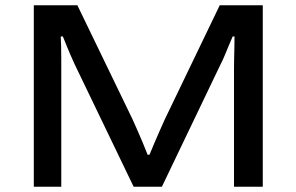

<svg xmlns="http://www.w3.org/2000/svg" viewBox="-20 -707 1122 727"><path d="M108 0V-687H273L481 -257Q488 -242 498.5 -218Q509 -194 520 -168Q531 -142 539 -121H546Q554 -140 564 -164Q574 -188 585 -212.5Q596 -237 604 -255L812 -687H975V0H866V-442Q866 -460 866.5 -483Q867 -506 867.5 -529Q868 -552 868 -569H861Q855 -555 847 -536Q839 -517 831 -497.5Q823 -478 815 -463L593 0H486L263 -463Q254 -482 245.5 -502Q237 -522 230 -539.5Q223 -557 218 -569H210Q211 -553 211.5 -531Q212 -509 212 -485.5Q212 -462 212 -442V0Z"/></svg>

Font: Archivo Expanded
Style: Regular
Weight: 400
Width: 7
Designer: Hector Gatti
Foundry: Omnibus-Type
Version: Version 2.001